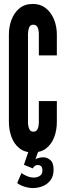

<svg xmlns="http://www.w3.org/2000/svg" viewBox="-20 -763 332 971"><path d="M146 8Q103.5 8 76.8 -14.2Q50 -36.5 37.5 -71.8Q25 -107 25 -146V-589Q25 -628 38.2 -663.2Q51.5 -698.5 78.2 -720.8Q105 -743 146 -743Q178 -743 200.8 -729Q223.5 -715 238.5 -692.2Q253.5 -669.5 260.5 -642.5Q267.5 -615.5 267.5 -589V-483H176.5V-591Q176.5 -608.5 170.8 -623.2Q165 -638 148 -638Q132.5 -638 127 -623Q121.5 -608 121.5 -591V-144Q121.5 -127 127.5 -112Q133.5 -97 148 -97Q165 -97 170.8 -111.8Q176.5 -126.5 176.5 -144V-252H267.5V-146Q267.5 -104.5 254.2 -69.5Q241 -34.5 214.2 -13.2Q187.5 8 146 8ZM199.5 32.5Q217.5 32.5 234.2 46.2Q251 60 251 95Q251 127.5 235.5 148.2Q220 169 196 178.5Q172 188 146 188Q124 188 100.8 180Q77.5 172 67 162.5L88.5 112Q96 118.5 114.5 126.8Q133 135 150.5 135Q169 135 181.8 126.2Q194.5 117.5 194.5 99Q194.5 83.5 187.5 77.5Q180.5 71.5 172.5 71.5Q154 71.5 146 88.5L101 70.5L125 0H174.5L155 54H151.5Q154.5 43 168.5 37.8Q182.5 32.5 199.5 32.5Z"/></svg>

Font: League Gothic SemiCondensed
Style: Regular
Weight: 400
Width: 4
Designer: The League of Moveable Type
Version: Version 2.001